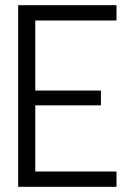

<svg xmlns="http://www.w3.org/2000/svg" viewBox="-20 -720 509 740"><path d="M429 0H50V-700H429V-641H116V-371H369V-314H116V-59H429Z"/></svg>

Font: Kulim Park Light
Style: Regular
Weight: 300
Designer: Noponies / Dale Sattler
Foundry: Noponies
Version: Version 1.000; ttfautohint (v1.8.3)